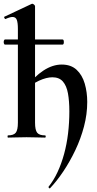

<svg xmlns="http://www.w3.org/2000/svg" viewBox="-22 -746 525 1041"><path d="M6 -504Q1 -504 -1 -511Q-3 -518 -1 -525Q1 -532 6 -532H316Q322 -532 323.5 -525Q325 -518 323.5 -511Q322 -504 316 -504ZM21 0Q19 0 19 -6Q19 -12 21 -12Q52 -12 63.5 -26.5Q75 -41 75 -81V-589Q75 -623 69 -638.5Q63 -654 46 -654Q32 -654 8 -643Q5 -642 2 -648Q-1 -654 1 -655L150 -725Q155 -727 161.5 -722Q168 -717 168 -712V-81Q168 -41 179.5 -26.5Q191 -12 222 -12Q226 -12 226 -6Q226 0 222 0Q202 0 176.5 -1Q151 -2 122 -2Q93 -2 67 -1Q41 0 21 0ZM262 -327Q230 -327 189.5 -308.5Q149 -290 120 -257L116 -269Q164 -331 213.5 -363.5Q263 -396 313 -396Q363 -396 393.5 -367.5Q424 -339 437.5 -292.5Q451 -246 451 -193Q451 -127 433.5 -60.5Q416 6 386.5 68Q357 130 321.5 183Q286 236 249 275Q247 277 243.5 273Q240 269 241 267Q269 232 290 187Q311 142 325.5 89Q340 36 347 -22.5Q354 -81 354 -142Q354 -198 346.5 -239.5Q339 -281 319 -304Q299 -327 262 -327Z"/></svg>

Font: Cormorant
Style: Bold
Weight: 700
Designer: Christian Thalmann (Catharsis Fonts)
Foundry: Catharsis Fonts
Version: Version 4.000